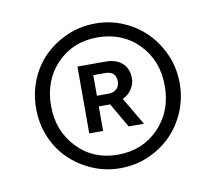

<svg xmlns="http://www.w3.org/2000/svg" viewBox="-55 -778 598 532"><g transform="rotate(-10 244.0 -512.5)"><path d="M244 -309Q202 -309 165 -325Q128 -341 100.5 -368Q73 -395 57.5 -432Q42 -469 42 -512Q42 -555 57.5 -592.5Q73 -630 100.5 -657Q128 -684 165 -700Q202 -716 244 -716Q286 -716 323 -700Q360 -684 387 -656.5Q414 -629 430 -592Q446 -555 446 -512Q446 -470 430 -432.5Q414 -395 387 -368Q360 -341 323 -325Q286 -309 244 -309ZM243 -347Q313 -347 358.5 -394Q404 -441 404 -512Q404 -584 358.5 -630.5Q313 -677 243 -677Q174 -677 129 -630.5Q84 -584 84 -512Q84 -442 129 -394.5Q174 -347 243 -347ZM175 -419V-607H254Q284 -607 301 -591.5Q318 -576 318 -549Q318 -533 308.5 -518.5Q299 -504 283 -497L329 -419H286L246 -488H214V-419ZM247 -576H214V-518H247Q261 -518 269.5 -526Q278 -534 278 -547Q278 -561 270.5 -568.5Q263 -576 247 -576Z"/></g></svg>

Font: Red Hat Display Medium
Style: Regular
Weight: 500
Designer: Pentagram / MCKL
Foundry: Pentagram / MCKL
Version: Version 1.005; Red Hat Display Medium